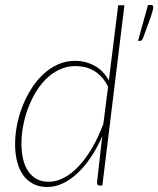

<svg xmlns="http://www.w3.org/2000/svg" viewBox="-20 -744 634 770"><path d="M587 -724Q594.5 -724 594.5 -715Q594.5 -709.5 592.2 -700.8Q590 -692 585 -677.5Q580 -663 572 -641.2Q564 -619.5 552.5 -588.5Q550 -584.5 547.8 -582.2Q545.5 -580 540 -580H533.5L573.5 -724ZM379.5 0Q373 0 371 -3.8Q369 -7.5 369 -11.5L390 -197.5Q370.5 -152.5 345.5 -115Q320.5 -77.5 292 -50.5Q263.5 -23.5 232.5 -8.8Q201.5 6 169.5 6Q137 6 112.8 -6.8Q88.5 -19.5 72.5 -42.2Q56.5 -65 48.5 -96.5Q40.5 -128 40.5 -165.5Q40.5 -202.5 48 -241.5Q55.5 -280.5 70 -317.5Q84.5 -354.5 105.5 -387.8Q126.5 -421 153.2 -446Q180 -471 212 -485.5Q244 -500 281 -500Q323 -500 359 -480.5Q395 -461 416.5 -421L454 -723H479L390.5 0ZM175.5 -15Q206 -15 236.8 -31.2Q267.5 -47.5 296 -77.8Q324.5 -108 349.5 -151Q374.5 -194 394.5 -247L413.5 -396.5Q402 -419.5 387.2 -435.2Q372.5 -451 355.8 -460.8Q339 -470.5 320.2 -474.8Q301.5 -479 282.5 -479Q248.5 -479 219 -465.2Q189.5 -451.5 165.5 -428Q141.5 -404.5 123 -373.5Q104.5 -342.5 91.8 -308Q79 -273.5 72.5 -237.2Q66 -201 66 -167.5Q66 -132 73 -104Q80 -76 94 -56Q108 -36 128.2 -25.5Q148.5 -15 175.5 -15Z"/></svg>

Font: Lato Thin
Style: Italic
Weight: 200
Italic angle: -7°
Designer: Lukasz Dziedzic
Foundry: tyPoland Lukasz Dziedzic
Version: Version 2.007; 2014-02-27